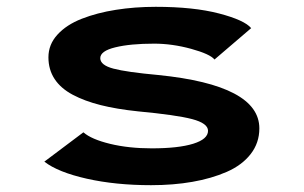

<svg xmlns="http://www.w3.org/2000/svg" viewBox="-20 -532 890 563"><path d="M423 11Q319 11 234.5 -8Q150 -27 110 -58L224.5 -144Q248 -123.5 302.8 -110.2Q357.5 -97 425 -97Q503 -97 546.5 -110.5Q590 -124 590 -148.5Q590 -170.5 543.2 -182.8Q496.5 -195 384.5 -205.5Q322 -212 275.2 -223.8Q228.5 -235.5 193.2 -254.2Q158 -273 140 -300.5Q122 -328 122 -364Q122 -401.5 148.5 -430.5Q175 -459.5 219.8 -477Q264.5 -494.5 319.8 -503.2Q375 -512 436.5 -512Q547.5 -512 622.2 -492.5Q697 -473 716.5 -449.5L609 -357.5Q596 -373.5 540.5 -388.8Q485 -404 432 -404Q362 -404 318 -393.2Q274 -382.5 274 -361.5Q274 -341 312.5 -330.8Q351 -320.5 444.5 -312Q740.5 -282 740.5 -155.5Q740.5 -113 715 -80.2Q689.5 -47.5 644.8 -28Q600 -8.5 544.2 1.2Q488.5 11 423 11Z"/></svg>

Font: League Mono Wide SemiBold
Style: Regular
Weight: 600
Width: 8
Designer: Tyler Finck
Foundry: The League of Moveable Type / Tyler Finck
Version: Version 2.210